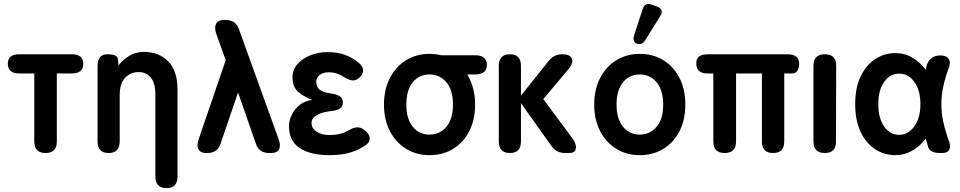

<svg xmlns="http://www.w3.org/2000/svg" viewBox="-20 -781 4900 980"><path d="M213 0Q155 0 155 -59V-406H78Q20 -406 20 -456Q20 -504 79 -504H346Q405 -504 405 -456Q405 -406 346 -406H270V-59Q270 0 213 0Z M535 0Q478 0 478 -59V-444Q478 -504 529 -504Q580 -504 582 -478L585 -447Q605 -474 638 -495Q671 -516 716 -516Q791 -516 838.5 -467.5Q886 -419 886 -326V120Q886 179 830 179Q773 179 773 120V-299Q773 -356 750 -384.5Q727 -413 688 -413Q645 -413 618 -383.5Q591 -354 591 -296V-59Q591 0 535 0Z M1030 0Q1004 0 993.5 -18Q983 -36 993 -67L1132 -474L1083 -611Q1073 -642 1083.5 -660.5Q1094 -679 1122 -679H1133Q1184 -679 1200 -631L1403 -68Q1414 -37 1404 -18.5Q1394 0 1365 0H1354Q1301 0 1286 -48L1195 -309L1106 -48Q1090 0 1039 0Z M1663 11Q1564 11 1509.5 -25.5Q1455 -62 1455 -136Q1455 -166 1469.5 -195.5Q1484 -225 1510.5 -246Q1537 -267 1574 -271Q1535 -285 1504 -310.5Q1473 -336 1473 -385Q1473 -425 1498.5 -454Q1524 -483 1565 -499Q1606 -515 1652 -515Q1703 -515 1741 -501Q1779 -487 1809 -462Q1832 -444 1833 -424Q1834 -404 1817 -387Q1798 -369 1779.5 -370.5Q1761 -372 1737 -387Q1721 -398 1701 -405Q1681 -412 1659 -412Q1627 -412 1610.5 -397.5Q1594 -383 1594 -364Q1594 -338 1611 -323.5Q1628 -309 1669 -304Q1699 -300 1714.5 -289.5Q1730 -279 1730 -258Q1730 -237 1715 -227Q1700 -217 1670 -214Q1627 -210 1598.5 -194Q1570 -178 1570 -154Q1570 -126 1595.5 -109Q1621 -92 1661 -92Q1693 -92 1716.5 -98Q1740 -104 1760 -116Q1783 -130 1803 -131Q1823 -132 1843 -115Q1865 -97 1867 -77Q1869 -57 1849 -42Q1814 -17 1769.5 -3Q1725 11 1663 11Z M2172 11Q2106 11 2053.5 -21Q2001 -53 1970.5 -111Q1940 -169 1940 -247Q1940 -325 1970.5 -383.5Q2001 -442 2053.5 -474Q2106 -506 2172 -506Q2203 -506 2231 -499H2406Q2434 -499 2449.5 -486.5Q2465 -474 2465 -451Q2465 -401 2406 -401H2365Q2384 -370 2394.5 -331Q2405 -292 2405 -247Q2405 -169 2375 -111Q2345 -53 2292.5 -21Q2240 11 2172 11ZM2172 -94Q2225 -94 2258.5 -134Q2292 -174 2292 -247Q2292 -321 2258.5 -361Q2225 -401 2172 -401Q2120 -401 2087 -361Q2054 -321 2054 -247Q2054 -174 2087 -134Q2120 -94 2172 -94Z M2583 0Q2526 0 2526 -59V-445Q2526 -504 2583 -504Q2639 -504 2639 -445V-293L2779 -468Q2805 -504 2851 -504Q2889 -504 2898.5 -482.5Q2908 -461 2885 -432L2753 -275L2904 -72Q2924 -42 2919 -21Q2914 0 2886 0H2865Q2818 0 2793 -38L2639 -255V-59Q2639 0 2583 0Z M3245 11Q3179 11 3126.5 -21Q3074 -53 3043.5 -111Q3013 -169 3013 -247Q3013 -325 3043.5 -383.5Q3074 -442 3126.5 -474Q3179 -506 3245 -506Q3313 -506 3365.5 -474Q3418 -442 3448 -383.5Q3478 -325 3478 -247Q3478 -169 3448 -111Q3418 -53 3365.5 -21Q3313 11 3245 11ZM3245 -94Q3298 -94 3331.5 -134Q3365 -174 3365 -247Q3365 -321 3331.5 -361Q3298 -401 3245 -401Q3193 -401 3160 -361Q3127 -321 3127 -247Q3127 -174 3160 -134Q3193 -94 3245 -94ZM3274 -577Q3257 -549 3232 -558Q3206 -567 3217 -602L3260 -734Q3272 -771 3307 -757L3333 -748Q3352 -741 3356.5 -728Q3361 -715 3350 -699Z M3679 0Q3621 0 3621 -59V-406H3592Q3534 -406 3534 -456Q3532 -504 3593 -504H3999Q4059 -504 4059 -456Q4057 -406 4024 -406H3983V-59Q3983 0 3926 0Q3869 0 3869 -59V-406H3737V-59Q3737 0 3679 0Z M4190 0Q4132 0 4132 -59V-445Q4132 -504 4190 -504Q4248 -504 4248 -445L4247 -59Q4247 0 4190 0Z M4551 11Q4493 11 4446.5 -19.5Q4400 -50 4372.5 -108.5Q4345 -167 4345 -249Q4345 -332 4372.5 -390Q4400 -448 4446.5 -479Q4493 -510 4551 -510Q4598 -510 4637.5 -486.5Q4677 -463 4705 -425Q4706 -432 4708 -438Q4710 -444 4711 -451Q4730 -498 4779 -498Q4811 -498 4822.5 -480Q4834 -462 4821 -430Q4805 -387 4795 -341Q4785 -295 4785 -249Q4785 -203 4795 -157.5Q4805 -112 4821 -68Q4834 -37 4826 -18.5Q4818 0 4790 0H4779Q4728 0 4718 -29Q4715 -40 4711.5 -51.5Q4708 -63 4705 -74Q4676 -34 4635.5 -11.5Q4595 11 4551 11ZM4575 -93Q4619 -96 4648.5 -138.5Q4678 -181 4678 -249Q4678 -318 4648.5 -360.5Q4619 -403 4575 -405Q4526 -408 4494.5 -365.5Q4463 -323 4463 -249Q4463 -176 4494.5 -133Q4526 -90 4575 -93Z"/></svg>

Font: Zen Maru Gothic
Style: Bold
Weight: 700
Designer: Yoshimichi Ohira
Foundry: Positype
Version: Version 1.001